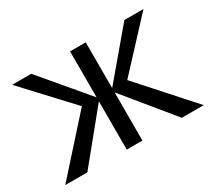

<svg xmlns="http://www.w3.org/2000/svg" viewBox="-126 -886 1232 1114"><g transform="rotate(-30 490.0 -329.0)"><path d="M807 0 531 -337 802 -658H930L608 -311L616 -377L954 0ZM26 0 364 -377 373 -311 50 -658H178L449 -337L174 0ZM438 0V-658H543V0Z"/></g></svg>

Font: Ysabeau SemiBold
Style: Regular
Weight: 600
Designer: Christian Thalmann (Catharsis Fonts)
Version: Version 2.000;gftools[0.9.27.dev2+g8671c4b]